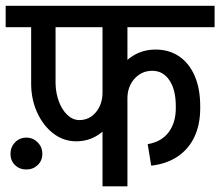

<svg xmlns="http://www.w3.org/2000/svg" viewBox="-45 -658 778 678"><path d="M382 -562V-637.5H712.8V-562ZM575.8 -276V-283.2H662V-276ZM489 -73 476.5 -149Q525.2 -157.2 550.5 -191Q575.8 -224.8 575.8 -276H662Q662 -217.8 641.4 -174.4Q620.8 -131 582 -105.1Q543.2 -79.2 489 -73ZM575.8 -283Q575.8 -341.2 553.2 -374.6Q530.8 -408 492.8 -408L504.2 -483Q552.5 -483 587.9 -458.8Q623.2 -434.5 642.6 -389.8Q662 -345 662 -283ZM347 -310.5Q347 -359.8 367.6 -398.9Q388.2 -438 423.9 -460.5Q459.5 -483 504.2 -483L492.8 -408Q455.2 -408 430.1 -380.1Q405 -352.2 405 -310.5ZM224 -159Q179 -159 142.9 -187Q106.8 -215 85.9 -261.4Q65 -307.8 65 -362.8H151.2Q152 -329 162.9 -299.6Q173.8 -270.2 192.9 -252.1Q212 -234 235.5 -234ZM224 -159 235.5 -234Q270.5 -234 293.8 -261.9Q317 -289.8 317 -331.5H375Q375 -282.5 355.4 -243.2Q335.8 -204 301.5 -181.5Q267.2 -159 224 -159ZM65 -361.8V-627.5H151.2V-361.8ZM-25 -562V-637.5H328.5V-562ZM317 0V-626.2H405V0ZM221 -562V-637.5H501.2V-562ZM48 -59.5Q24 -59.5 8 -75.1Q-8 -90.8 -8 -114.8Q-8 -138.5 8 -155.2Q24 -172 48 -172Q71.8 -172 88.1 -155.2Q104.5 -138.5 104.5 -114.8Q104.5 -90.8 88.1 -75.1Q71.8 -59.5 48 -59.5Z"/></svg>

Font: Akshar Light
Style: Regular
Weight: 300
Designer: Tall Chai
Foundry: Tall Chai
Version: Version 1.100